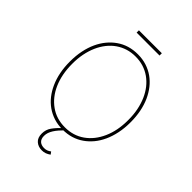

<svg xmlns="http://www.w3.org/2000/svg" viewBox="-300 -996 1346 1346"><g transform="rotate(45 373.5 -322.5)"><path d="M72.4 0ZM373.6 9.9Q326.7 9.9 286.4 -3Q246.1 -16 212.9 -39.4Q179.7 -62.9 153.9 -95.7Q128.2 -128.6 110.4 -168.7Q72.4 -253.2 72.4 -363.6Q72.4 -421.9 82.7 -471.8Q93 -521.7 112 -562.7Q131 -603.7 157.5 -635.7Q183.9 -667.6 216.3 -690Q283.7 -737.2 373.6 -737.2Q420.5 -737.2 460.8 -724.3Q501.1 -711.3 534.1 -687.9Q567.1 -664.4 592.9 -631.6Q618.6 -598.7 636.7 -558.9Q674.7 -474.4 674.7 -363.6Q674.7 -305.4 664.2 -255.5Q653.8 -205.6 634.9 -164.6Q616.1 -123.6 589.7 -91.6Q563.2 -59.7 530.9 -37.3Q463.4 9.9 373.6 9.9ZM373.6 -12.8Q456.7 -12.8 519.2 -56.8Q582 -100.9 617.2 -180.4Q652 -258.5 652 -360.4V-363.6Q652.3 -415.5 643.1 -461.6Q633.9 -507.8 616.7 -547.1Q599.4 -586.3 574.8 -617.4Q550.1 -648.4 519 -670.3Q487.9 -692.1 451.2 -703.5Q414.4 -714.8 373.6 -714.5Q332.7 -714.8 296.2 -703.5Q259.6 -692.1 228.5 -670.6Q197.4 -649.1 172.6 -617.9Q147.7 -586.6 130.5 -547.6Q113.3 -508.5 104 -462.2Q94.8 -415.8 95.2 -363.6Q95.2 -260.7 130 -180.8Q164.8 -101.9 227.6 -57.5Q289.8 -12.8 373.6 -12.8ZM373.6 215.9Q337 215.9 313.2 194.6Q289.8 174 289.8 132.8Q289.8 93.4 311.4 63.2Q322.4 47.9 336.5 32.1Q350.5 16.3 367.9 0H390.6Q372.5 18.1 358 35Q343.4 51.8 333.3 68Q323.2 84.2 317.8 100.1Q312.5 116.1 312.5 132.8Q312.5 149.1 317.1 160.5Q321.7 171.9 330.1 179.2Q338.4 186.4 349.6 189.8Q360.8 193.2 373.6 193.2Q388.5 193.2 400.6 188.7Q412.6 184.3 425.4 174.7L438.9 193.2Q422.9 204.5 407.5 210.2Q392 215.9 373.6 215.9ZM487.2 -838.1H259.9V-860.8H487.2Z"/></g></svg>

Font: Linik Sans Thin
Style: Regular
Weight: 100
Designer: Fonts by Rasmus Andersson / Changes by Cristiano Sobral with parts from Marc Monis
Foundry: rsms
Version: Version 3.020; ttfautohint (v1.6)